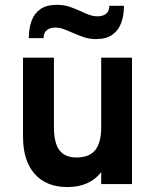

<svg xmlns="http://www.w3.org/2000/svg" viewBox="-20 -744 632 776"><path d="M252.5 12Q167 12 120 -41.2Q73 -94.5 73 -192V-511H198V-231Q198 -166.5 220 -137Q242 -107.5 289.5 -107.5Q340.5 -107.5 364.8 -137.2Q389 -167 389 -229V-511H513.5V0H389V-48Q365.5 -18 331.2 -3Q297 12 252.5 12ZM368 -586Q340 -586 316.5 -594.5Q293 -603 272.5 -612Q254.5 -620 237.8 -626.2Q221 -632.5 203 -632.5Q184.5 -632.5 170.5 -623Q156.5 -613.5 156 -590H96.5Q96.5 -629 107.5 -659.5Q118.5 -690 143.5 -707.2Q168.5 -724.5 210 -724.5Q238.5 -724.5 261.8 -716.5Q285 -708.5 305.5 -699Q323 -690.5 340.2 -684.2Q357.5 -678 375 -678Q394 -678 407.8 -687.5Q421.5 -697 422 -720.5H481Q481 -682 470 -651.8Q459 -621.5 434.2 -603.8Q409.5 -586 368 -586Z"/></svg>

Font: Undotted
Style: Bold
Weight: 700
Designer: Delve Withrington, Dave Bailey, Thomas Jockin
Foundry: Delve Fonts LLC
Version: Version 4.000